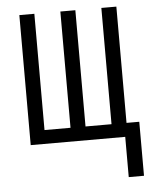

<svg xmlns="http://www.w3.org/2000/svg" viewBox="-50 -562 601 765"><g transform="rotate(-5 250.0 -179.5)"><path d="M434 161V0H56V-520H116V-55H220V-520H280V-55H384V-520H444V-55H495V161Z"/></g></svg>

Font: Iosevka Custom Light
Style: Regular
Weight: 300
Monospace: yes
Designer: Belleve Invis
Foundry: Belleve Invis
Version: Version 27.3.5